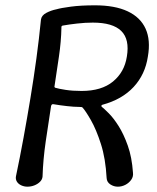

<svg xmlns="http://www.w3.org/2000/svg" viewBox="-20 -702 589 722"><path d="M83 0Q71 0 60 -5Q49 -10 43.5 -19Q38 -28 40 -39Q55 -110 68.5 -184Q82 -258 94.5 -333.5Q107 -409 117 -483Q127 -557 134 -628Q136 -644 154 -653.5Q172 -663 192 -667Q209 -672 246.5 -677Q284 -682 337 -682Q412 -682 460 -659.5Q508 -637 527.5 -594Q547 -551 536 -489Q526 -422 482.5 -375Q439 -328 365 -308Q362 -307 361.5 -305Q361 -303 362 -301Q371 -294 389 -276Q407 -258 426 -228Q445 -198 460.5 -154.5Q476 -111 480 -53Q482 -38 473.5 -26Q465 -14 451.5 -7Q438 0 423 0Q408 0 395 -8.5Q382 -17 381 -32Q377 -106 359.5 -160.5Q342 -215 322 -250Q302 -285 290 -298Q289 -299 286.5 -299.5Q284 -300 276 -300Q259 -300 232 -303Q205 -306 182 -310Q174 -312 172 -303Q162 -239 152 -170.5Q142 -102 140 -38Q139 -27 130.5 -18.5Q122 -10 109.5 -5Q97 0 83 0ZM287 -360Q362 -360 405 -395.5Q448 -431 457 -489Q468 -554 436 -585.5Q404 -617 329 -617Q301 -617 270 -613.5Q239 -610 217 -606Q214 -606 212 -603.5Q210 -601 211 -598Q210 -546 201.5 -488.5Q193 -431 185 -378Q184 -376 185.5 -374Q187 -372 188 -372Q201 -368 227 -364Q253 -360 287 -360Z"/></svg>

Font: Winky Sans Light
Style: Italic
Weight: 300
Italic angle: -8.97852°
Designer: Simon Atzbach
Foundry: typofactur
Version: Version 1.205